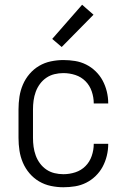

<svg xmlns="http://www.w3.org/2000/svg" viewBox="-20 -781 540 809"><path d="M247 8Q221 8 194.5 2.5Q168 -3 145 -16.5Q122 -30 104.5 -50.5Q87 -71 76.5 -95.5Q66 -120 62 -146.5Q58 -173 58 -200V-320Q58 -347 62 -373.5Q66 -400 76.5 -424.5Q87 -449 104.5 -469.5Q122 -490 145 -503.5Q168 -517 194.5 -522.5Q221 -528 247 -528Q272 -528 296.5 -524Q321 -520 343 -509Q365 -498 383 -480.5Q401 -463 412.5 -441.5Q424 -420 430 -395.5Q436 -371 436 -346Q436 -346 436 -345.5Q436 -345 436 -345H375Q375 -345 375 -345.5Q375 -346 375 -346Q375 -371 366.5 -396Q358 -421 340 -439Q322 -457 297.5 -465Q273 -473 247 -473Q228 -473 209.5 -468.5Q191 -464 175.5 -453.5Q160 -443 148.5 -427.5Q137 -412 130.5 -394Q124 -376 121.5 -357.5Q119 -339 119 -320V-200Q119 -181 121.5 -162.5Q124 -144 130.5 -126Q137 -108 148.5 -92.5Q160 -77 175.5 -66.5Q191 -56 209.5 -51.5Q228 -47 247 -47Q273 -47 297.5 -55Q322 -63 340 -81Q358 -99 366.5 -124Q375 -149 375 -174Q375 -174 375 -174.5Q375 -175 375 -175H436Q436 -175 436 -174.5Q436 -174 436 -174Q436 -149 430 -124.5Q424 -100 412.5 -78.5Q401 -57 383 -39.5Q365 -22 343 -11Q321 0 296.5 4Q272 8 247 8ZM240 -583 200 -617 326 -761 374 -719Z"/></svg>

Font: Iosevka SS04 Light
Style: Regular
Weight: 300
Monospace: yes
Designer: Belleve Invis
Foundry: Belleve Invis
Version: Version 19.0.0; ttfautohint (v1.8.4)